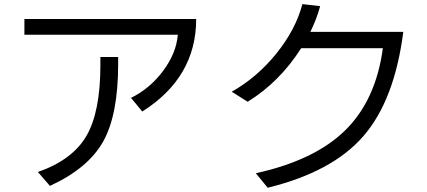

<svg xmlns="http://www.w3.org/2000/svg" viewBox="-20 -839 2040 918"><path d="M96.7 -672.9V-748H918Q918 -468.8 660.2 -305.7L606.4 -371.1Q696.3 -415 759.8 -500Q823.2 -585 830.1 -672.9ZM161.1 -16.6Q326.2 -74.2 393.1 -189Q460 -303.7 460 -528.3V-566.4H544.9V-532.2Q544.9 -290 473.1 -162.1Q401.4 -34.2 218.8 49.8Z M1087.9 -400.4Q1209 -468.8 1301.3 -583Q1393.6 -697.3 1425.8 -819.3L1510.7 -809.6Q1494.1 -748 1463.9 -686.5H1908.2Q1866.2 -359.4 1717.3 -188Q1568.4 -16.6 1259.8 58.6L1203.1 -10.7Q1484.4 -72.3 1630.9 -216.3Q1777.3 -360.4 1810.5 -608.4H1419.9Q1316.4 -446.3 1164.1 -352.5Z"/></svg>

Font: GenEi M Gothic v2 Regular
Style: Regular
Weight: 400
Version: Version 2.0